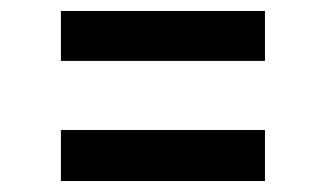

<svg xmlns="http://www.w3.org/2000/svg" viewBox="-20 -479 595 350"><path d="M91 -368V-459H463V-368ZM91 -149V-242H463V-149Z"/></svg>

Font: Alata
Style: Regular
Weight: 400
Designer: Spyros Zevelakis, Eben Sorkin
Foundry: Spyros Zevelakis
Version: Version 1.005; ttfautohint (v1.8.4.7-5d5b)